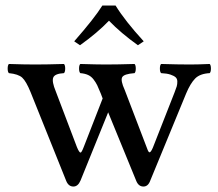

<svg xmlns="http://www.w3.org/2000/svg" viewBox="-20 -664 792 696"><path d="M246.1 12.2Q228.5 12.2 220.2 -7.8L90.8 -330.1Q74.7 -369.6 60.5 -382.6Q46.4 -395.5 12.2 -398.9Q7.8 -403.3 7.8 -415.5Q7.8 -427.7 12.2 -432.1Q65.9 -430.2 107.9 -430.2Q150.4 -430.2 211.9 -432.1Q216.3 -427.7 216.3 -415.5Q216.3 -403.3 211.9 -398.9Q178.2 -397 172.9 -382.6Q167.5 -368.2 182.1 -333L258.8 -130.9Q267.1 -110.8 272 -110.8Q275.9 -110.8 284.2 -132.8L352.1 -307.1L345.2 -325.2Q337.4 -344.7 332.3 -355.2Q327.1 -365.7 318.8 -376.5Q310.5 -387.2 299.1 -392.3Q287.6 -397.5 271 -398.9Q266.6 -403.3 266.6 -415.5Q266.6 -427.7 271 -432.1Q332.5 -430.2 362.8 -430.2Q406.2 -430.2 467.8 -432.1Q472.2 -427.7 472.2 -415.5Q472.2 -403.3 467.8 -398.9Q429.2 -396 422.9 -384Q416.5 -372.1 432.1 -337.9L513.2 -126Q518.1 -111.8 522 -111.8Q526.9 -111.8 534.2 -128.9L612.8 -329.1Q618.2 -342.8 620.6 -350.8Q623 -358.9 622.8 -368.7Q622.6 -378.4 616.7 -383.8Q610.8 -389.2 597.9 -393.6Q585 -397.9 564 -398.9Q559.6 -403.3 559.6 -415.5Q559.6 -427.7 564 -432.1Q625.5 -430.2 668.9 -430.2Q698.2 -430.2 740.2 -432.1Q744.6 -427.7 744.6 -415.5Q744.6 -403.3 740.2 -398.9Q704.6 -397 687.3 -379.2Q669.9 -361.3 654.8 -325.2L524.9 -9.8Q517.1 12.2 500 12.2Q482.4 12.2 474.1 -7.8L372.1 -256.8L272 -9.8Q262.7 12.2 246.1 12.2ZM249 -514.2Q322.3 -597.7 351.1 -644H398.9Q433.1 -588.4 501 -514.2L480 -500Q418.9 -543.5 375 -588.9Q333 -544.9 270 -500Z"/></svg>

Font: Common Serif News
Style: Regular
Weight: 450
Designer: Philipp H. Poll, Khaled Hosny
Foundry: Stefan Peev, Context Ltd.
Version: Version 1.026